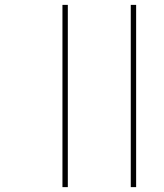

<svg xmlns="http://www.w3.org/2000/svg" viewBox="-20 -743 674 787"><path d="M236 -723H258V24H236ZM516 -723H538V24H516Z"/></svg>

Font: FiraGO Thin
Style: Regular
Weight: 100
Designer: bBox Type
Foundry: bBox Type GmbH
Version: Version 1.001;PS 001.001;hotconv 1.0.88;makeotf.lib2.5.64775